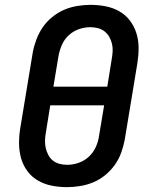

<svg xmlns="http://www.w3.org/2000/svg" viewBox="-20 -763 640 791"><path d="M256 8Q224 8 193.5 2Q163 -4 137.5 -18.5Q112 -33 94 -56.5Q76 -80 67.5 -109Q59 -138 58.5 -169Q58 -200 63 -232L115 -547Q120 -574 130 -600.5Q140 -627 156 -650.5Q172 -674 195.5 -693Q219 -712 245 -723Q271 -734 299 -738.5Q327 -743 353 -743Q385 -743 415.5 -737Q446 -731 471.5 -716.5Q497 -702 515 -678.5Q533 -655 542 -626Q551 -597 551 -566Q551 -535 546 -503L494 -188Q489 -161 479.5 -134.5Q470 -108 453.5 -84.5Q437 -61 414 -42Q391 -23 364.5 -12Q338 -1 310 3.5Q282 8 256 8ZM422 -406 440 -518Q443 -534 444 -550.5Q445 -567 441.5 -582Q438 -597 430.5 -610.5Q423 -624 411 -633.5Q399 -643 383.5 -647Q368 -651 352 -651Q329 -651 305.5 -643Q282 -635 263.5 -618Q245 -601 235 -578Q225 -555 221 -532L200 -406ZM257 -84Q280 -84 303.5 -92Q327 -100 345.5 -117Q364 -134 374.5 -157Q385 -180 388 -203L409 -329H187L169 -217Q166 -201 165.5 -184.5Q165 -168 168.5 -153Q172 -138 179 -124.5Q186 -111 198 -101.5Q210 -92 225.5 -88Q241 -84 257 -84Z"/></svg>

Font: Iosevka Etoile Semibold
Style: Italic
Weight: 600
Italic angle: -9°
Designer: Belleve Invis
Foundry: Belleve Invis
Version: Version 22.1.2; ttfautohint (v1.8.4)